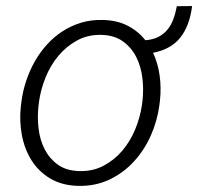

<svg xmlns="http://www.w3.org/2000/svg" viewBox="-20 -604 654 634"><path d="M50.8 -268.6Q55.2 -303.2 66.4 -336.9Q77.6 -370.6 94.7 -400.9Q111.8 -431.2 135 -456.8Q158.2 -482.4 186.5 -500.7Q214.8 -519 248 -529.1Q281.2 -539.1 319.3 -538.1Q366.7 -537.1 401.6 -519Q436.5 -501 460 -471.2Q485.4 -473.1 502.9 -482.2Q520.5 -491.2 532.7 -505.9Q544.9 -520.5 552.2 -540.3Q559.6 -560.1 564 -583.5L614.3 -584Q606.4 -519 575.4 -480Q544.4 -440.9 485.4 -429.7Q501.5 -395 507.1 -355Q512.7 -314.9 508.3 -273.4L506.3 -256.8Q499.5 -204.6 477.8 -156Q456.1 -107.4 421.6 -70.1Q387.2 -32.7 340.6 -10.7Q293.9 11.2 237.8 9.8Q184.1 8.3 145.8 -14.6Q107.4 -37.6 84.2 -74.5Q61 -111.3 52.2 -158Q43.5 -204.6 48.8 -252.4ZM106.9 -252Q103 -216.3 107.4 -179.2Q111.8 -142.1 127.4 -111.3Q143.1 -80.6 170.7 -60.5Q198.2 -40.5 240.7 -39.1Q285.6 -37.6 321.8 -56.6Q357.9 -75.7 384.3 -106.9Q410.6 -138.2 426.8 -177.7Q442.9 -217.3 448.7 -257.3L450.7 -272.9Q454.6 -308.6 450.2 -346.2Q445.8 -383.8 430.2 -415Q414.6 -446.3 386.7 -466.8Q358.9 -487.3 316.4 -488.8Q271 -490.2 235.1 -470.7Q199.2 -451.2 172.9 -419.7Q146.5 -388.2 130.4 -348.1Q114.3 -308.1 108.9 -268.6Z"/></svg>

Font: Roboto Mono Light
Style: Italic
Weight: 300
Designer: Google
Version: Version 2.000985; 2015; ttfautohint (v1.3)